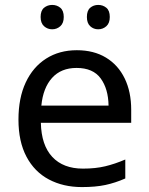

<svg xmlns="http://www.w3.org/2000/svg" viewBox="-20 -750 604 780"><path d="M292 -546Q361 -546 410.5 -516Q460 -486 486.5 -431.5Q513 -377 513 -304V-251H146Q148 -160 192.5 -112.5Q237 -65 317 -65Q368 -65 407.5 -74.5Q447 -84 489 -102V-25Q448 -7 408 1.5Q368 10 313 10Q237 10 178.5 -21Q120 -52 87.5 -113.5Q55 -175 55 -264Q55 -352 84.5 -415Q114 -478 167.5 -512Q221 -546 292 -546ZM291 -474Q228 -474 191.5 -433.5Q155 -393 148 -321H421Q420 -389 389 -431.5Q358 -474 291 -474ZM145 -681Q145 -707 159 -718.5Q173 -730 192 -730Q211 -730 225 -718.5Q239 -707 239 -681Q239 -656 225 -643.5Q211 -631 192 -631Q173 -631 159 -643.5Q145 -656 145 -681ZM333 -681Q333 -707 346.5 -718.5Q360 -730 379 -730Q398 -730 412 -718.5Q426 -707 426 -681Q426 -656 412 -643.5Q398 -631 379 -631Q360 -631 346.5 -643.5Q333 -656 333 -681Z"/></svg>

Font: Noto Music
Style: Regular
Weight: 400
Designer: Monotype Design Team, Benjamin Yang
Foundry: Monotype Imaging Inc.
Version: Version 2.002; ttfautohint (v1.8.4.7-5d5b)